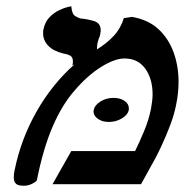

<svg xmlns="http://www.w3.org/2000/svg" viewBox="-20 -589 591 614"><path d="M280 -238Q283 -253 301.5 -264.5Q320 -276 343 -276Q364 -276 378 -266.5Q392 -257 392 -243V-238Q389 -222 370 -210.5Q351 -199 328 -199Q307 -199 293 -209Q279 -219 279 -233Q279 -236 280 -238ZM376 -531 402 -535Q454 -526 486.5 -496Q519 -466 535 -422Q551 -378 551 -327Q551 -309 549 -290.5Q547 -272 543 -253Q537 -222 524 -188Q511 -154 498 -126Q485 -98 478 -85Q467 -65 454.5 -42.5Q442 -20 431 0H148L208 -106H412Q425 -132 440.5 -169Q456 -206 463 -242Q465 -254 466.5 -265.5Q468 -277 468 -287Q468 -337 444.5 -369.5Q421 -402 378 -402Q347 -402 303.5 -375Q260 -348 219 -300Q179 -255 148.5 -184.5Q118 -114 98 -13Q97 -9 84 -2Q71 5 56 5Q37 5 30.5 -2Q24 -9 24 -22Q24 -33 27 -46Q47 -144 96.5 -231.5Q146 -319 218 -383L211 -380Q213 -385 213 -388Q213 -391 213 -394Q213 -405 206 -410Q199 -415 182 -418Q150 -426 134 -443Q118 -460 118 -482Q118 -485 118 -488.5Q118 -492 119 -495Q124 -519 138 -533.5Q152 -548 168.5 -556Q185 -564 196.5 -566.5Q208 -569 208 -569Q210 -544 220 -538Q230 -532 237 -530Q260 -528 281 -521.5Q302 -515 302 -492Q302 -491 302 -488.5Q302 -486 301 -483Q300 -473 295 -464L296 -465Q295 -462 294 -459Q293 -456 292 -452Q291 -447 290.5 -441.5Q290 -436 290 -431Q321 -450 343.5 -474Q366 -498 376 -531Z"/></svg>

Font: Libertinus Serif SemiBold
Style: Italic
Weight: 600
Italic angle: -11.5°
Designer: Philipp H. Poll, Khaled Hosny
Foundry: Caleb Maclennan
Version: Version 7.051;RELEASE